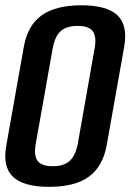

<svg xmlns="http://www.w3.org/2000/svg" viewBox="-28 -700 493 726"><path d="M158 6.5Q61 6.5 21 -31.5Q-19 -69.5 -4 -151L62 -522.5Q76.5 -604.5 129.8 -642.2Q183 -680 279.8 -680Q376.5 -680 416.2 -642Q456 -604 441.5 -522.5L375.5 -151Q360.5 -69.5 307.5 -31.5Q254.5 6.5 158 6.5ZM171.5 -71.5Q213.5 -71.5 235.8 -92Q258 -112.5 266.5 -158.5L329.5 -515.5Q338 -561 323 -581.5Q308 -602 266 -602Q223 -602 201 -581.8Q179 -561.5 171 -515.5L107.5 -158.5Q99 -112.5 114 -92Q129 -71.5 171.5 -71.5Z"/></svg>

Font: Anybody Medium
Style: Italic
Weight: 500
Italic angle: -10°
Designer: Tyler Finck
Foundry: Etcetera Type Company
Version: Version 1.010; ttfautohint (v1.8.3) -l 8 -r 50 -G 200 -x 14 